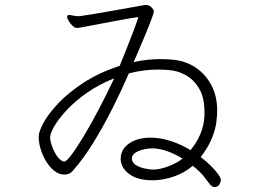

<svg xmlns="http://www.w3.org/2000/svg" viewBox="-20 -727 1040 770"><path d="M592 -4Q531 -4 497.5 -29.5Q464 -55 464 -90Q464 -128 497.5 -151.5Q531 -175 586 -175Q591 -175 595.5 -174.5Q600 -174 604 -174Q639 -171 675 -158Q711 -145 744 -125Q767 -152 782.5 -187Q798 -222 800 -263V-277Q800 -337 778 -373Q756 -409 723.5 -426.5Q691 -444 657 -446Q647 -447 635 -447.5Q623 -448 611 -448Q586 -448 557.5 -444.5Q529 -441 497 -433Q468 -366 432 -294.5Q396 -223 356 -157.5Q316 -92 271 -41Q259 -27 238 -27Q216 -27 197 -42.5Q178 -58 164 -81.5Q150 -105 142.5 -131Q135 -157 135 -178Q135 -199 155 -235.5Q175 -272 215.5 -314.5Q256 -357 317 -396.5Q378 -436 460 -463Q472 -492 486 -527.5Q500 -563 513.5 -598Q527 -633 535 -659Q489 -652 427 -640Q365 -628 305 -617Q301 -616 297 -615.5Q293 -615 289 -615Q280 -615 270.5 -624Q261 -633 255 -643.5Q249 -654 249 -659Q249 -661 250.5 -664Q252 -667 256 -667Q262 -667 273 -664.5Q284 -662 296 -662Q298 -662 300.5 -662.5Q303 -663 305 -663Q334 -667 374 -674Q414 -681 454.5 -688Q495 -695 524.5 -700.5Q554 -706 561 -707H565Q579 -707 588 -697Q597 -687 597 -684V-681Q597 -676 588 -651.5Q579 -627 565.5 -594.5Q552 -562 538.5 -530Q525 -498 516 -478Q570 -490 624 -490Q635 -490 646 -489.5Q657 -489 668 -488Q723 -484 764 -456.5Q805 -429 828 -385Q851 -341 851 -284Q851 -264 847.5 -236Q844 -208 830 -173Q816 -138 785 -97Q805 -82 823.5 -64Q842 -46 854 -29.5Q866 -13 866 -4Q866 0 860.5 11.5Q855 23 841 23Q832 23 825 16Q818 8 801 -15Q784 -38 753 -62Q720 -34 678.5 -19.5Q637 -5 598 -4ZM181 -172Q183 -153 193.5 -128.5Q204 -104 217 -91Q229 -79 238 -79Q246 -79 266.5 -106Q287 -133 315 -179.5Q343 -226 375 -286.5Q407 -347 438 -413Q378 -389 330.5 -356Q283 -323 249.5 -287.5Q216 -252 198.5 -222Q181 -192 181 -175ZM599 -47Q625 -48 658 -61Q691 -74 712 -91Q683 -109 652.5 -120Q622 -131 595 -132Q561 -132 535 -121Q509 -110 509 -91Q509 -76 523 -66.5Q537 -57 557 -52Q577 -47 595 -47Z"/></svg>

Font: Moon Stars Kai T HW Light
Style: Regular
Weight: 300
Designer: GuiWonder
Version: Version 1.101